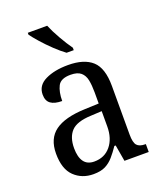

<svg xmlns="http://www.w3.org/2000/svg" viewBox="-143 -858 808 959"><g transform="rotate(-20 261.5 -378.0)"><path d="M188 10Q127 10 86.5 -29Q46 -68 46 -150Q46 -230 98 -268Q150 -306 256 -310L332 -313V-373Q332 -410 326.5 -437.5Q321 -465 303 -480.5Q285 -496 248 -496Q196 -496 180.5 -465.5Q165 -435 165 -387Q125 -387 104.5 -402Q84 -417 84 -450Q84 -499 132.5 -522.5Q181 -546 253 -546Q338 -546 381 -507Q424 -468 424 -373V-114Q424 -72 437 -57Q450 -42 481 -42H484V0H355L340 -87H333Q314 -59 295 -37Q276 -15 251.5 -2.5Q227 10 188 10ZM213 -48Q268 -48 300.5 -87.5Q333 -127 333 -191V-272L275 -269Q199 -266 169.5 -234.5Q140 -203 140 -145Q140 -98 158 -73Q176 -48 213 -48ZM268 -606Q243 -624 213 -652.5Q183 -681 157.5 -710Q132 -739 120 -756V-766H223Q237 -732 261 -690Q285 -648 306 -619V-606Z"/></g></svg>

Font: Noto Serif SemiCondensed
Style: Regular
Weight: 400
Width: 4
Designer: Monotype Design Team
Foundry: Monotype Imaging Inc.
Version: Version 2.013